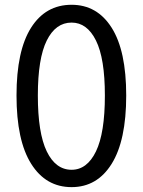

<svg xmlns="http://www.w3.org/2000/svg" viewBox="-20 -767 595 800"><path d="M278.3 12.7Q170.9 12.7 109.9 -84.5Q48.8 -181.6 48.8 -369.1Q48.8 -555.7 109.4 -651.4Q169.9 -747.1 278.3 -747.1Q384.8 -747.1 445.3 -651.4Q505.9 -555.7 505.9 -369.1Q505.9 -181.6 445.3 -84.5Q384.8 12.7 278.3 12.7ZM278.3 -59.6Q342.8 -59.6 379.9 -136.2Q417 -212.9 417 -369.1Q417 -523.4 379.9 -598.1Q342.8 -672.9 278.3 -672.9Q211.9 -672.9 174.8 -598.1Q137.7 -523.4 137.7 -369.1Q137.7 -212.9 174.8 -136.2Q211.9 -59.6 278.3 -59.6Z"/></svg>

Font: irohamaru Regular
Style: Regular
Weight: 400
Designer: [Source Han Sans]
Ryoko NISHIZUKA  (kana & ideographs); Paul D. Hunt (Latin, Greek & Cyrillic); Wenlong ZHANG  (bopomofo
Version: Version 1.00